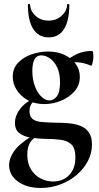

<svg xmlns="http://www.w3.org/2000/svg" viewBox="-20 -648 491 950"><path d="M182 282Q113 282 69 250.5Q25 219 25 168Q25 136 49.5 100Q74 64 144 21L154 32Q142 40 133 51.5Q124 63 119.5 79Q115 95 115 116Q115 161 133.5 190.5Q152 220 181 235Q210 250 242 250Q292 250 322.5 218Q353 186 353 131Q353 86 333.5 67Q314 48 280 43.5Q246 39 201 39Q167 38 133 33Q99 28 76.5 11.5Q54 -5 54 -40Q54 -75 78.5 -108Q103 -141 157 -167L166 -161Q146 -149 136 -134.5Q126 -120 126 -99Q126 -71 141.5 -59Q157 -47 185 -44.5Q213 -42 250 -41Q284 -41 316.5 -38.5Q349 -36 376 -26Q403 -16 419 6Q435 28 435 67Q435 110 415 148.5Q395 187 360 217Q325 247 279 264.5Q233 282 182 282ZM199 -133Q151 -133 116 -153Q81 -173 62 -204Q43 -235 43 -268Q43 -310 70 -338Q97 -366 137.5 -379.5Q178 -393 218 -393Q264 -393 299 -376.5Q334 -360 354.5 -332Q375 -304 375 -268Q375 -226 348.5 -196Q322 -166 281.5 -149.5Q241 -133 199 -133ZM225 -151Q245 -151 261 -171Q277 -191 277 -240Q277 -286 262.5 -315.5Q248 -345 226.5 -359.5Q205 -374 185 -374Q161 -374 150.5 -354Q140 -334 140 -298Q140 -255 152.5 -222Q165 -189 184.5 -170Q204 -151 225 -151ZM302 -313 304 -345Q336 -370 366.5 -383Q397 -396 434 -396Q439 -396 440.5 -388Q442 -380 442 -368Q442 -354 438 -337Q434 -320 430 -323Q412 -331 393 -335.5Q374 -340 356 -340Q344 -340 332.5 -338.5Q321 -337 308 -332ZM118 -625Q118 -628 123.5 -628Q129 -628 129 -626Q129 -595 155 -570.5Q181 -546 221 -546Q259 -546 285.5 -570.5Q312 -595 312 -626Q312 -628 317.5 -628Q323 -628 323 -625Q323 -546 297 -504.5Q271 -463 221 -463Q171 -463 144.5 -504.5Q118 -546 118 -625Z"/></svg>

Font: Cormorant Garamond Light
Style: Bold
Weight: 700
Version: Version 4.001